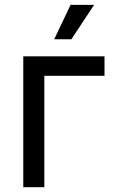

<svg xmlns="http://www.w3.org/2000/svg" viewBox="-20 -781 476 801"><path d="M416 -545.9V-464.8H165V0H77.1V-545.9ZM206.1 -617.2 274.4 -760.7H372.6L277.8 -617.2Z"/></svg>

Font: Inter Variable LoSnoCo
Style: Regular
Weight: 400
Designer: Rasmus Andersson
Foundry: rsms
Version: Version 4.000;git-a52131595; featfreeze: case,dlig,ss01,ss02